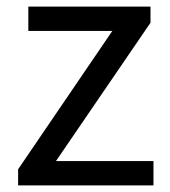

<svg xmlns="http://www.w3.org/2000/svg" viewBox="-20 -563 515 583"><path d="M35 0H446V-74H150L437 -494V-543H66V-469H321L35 -49Z"/></svg>

Font: Source Han Sans KR
Style: Regular
Weight: 400
Designer: Ryoko NISHIZUKA 西塚涼子 (kana, bopomofo & ideographs); Paul D. Hunt (Latin, Greek & Cyrillic); Sandoll Communications 산돌커뮤니
Foundry: Adobe
Version: Version 2.004;hotconv 1.0.118;makeotfexe 2.5.65603